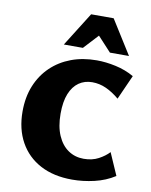

<svg xmlns="http://www.w3.org/2000/svg" viewBox="-100 -1000 860 1091"><g transform="rotate(10 330.0 -455.0)"><path d="M392 17Q285 17 208 -24Q131 -65 89.5 -140Q48 -215 48 -316Q48 -399 75 -465Q102 -531 151 -578Q200 -625 266.5 -650Q333 -675 414 -675Q466 -675 523.5 -662.5Q581 -650 630 -622L567 -481Q529 -513 490.5 -530.5Q452 -548 410 -548Q366 -548 333 -525Q300 -502 281.5 -456.5Q263 -411 263 -341Q263 -267 285.5 -215.5Q308 -164 347 -137.5Q386 -111 436 -111Q485 -111 521.5 -130.5Q558 -150 581 -175L637 -47Q584 -13 519.5 2Q455 17 392 17ZM479 -731 369 -850 336 -927H466L589 -731ZM213 -731 336 -927H466L433 -850L323 -731Z"/></g></svg>

Font: Ysabeau SC Black
Style: Regular
Weight: 900
Designer: Christian Thalmann (Catharsis Fonts)
Version: Version 2.001;gftools[0.9.30]; featfreeze: smcp